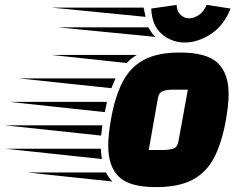

<svg xmlns="http://www.w3.org/2000/svg" viewBox="-227 -754 1006 786"><path d="M412 12Q303 12 259.5 -30.5Q216 -73 216 -158Q216 -181 219 -208Q222 -235 227 -264Q243 -356 274 -417Q305 -478 361 -508.5Q417 -539 509 -539Q619 -539 664 -496.5Q709 -454 709 -368Q709 -346 706 -319.5Q703 -293 698 -264Q682 -173 651 -111.5Q620 -50 563 -19Q506 12 412 12ZM292 -496 -15 -529H333Q309 -515 292 -496ZM229 -393 -149 -433H246Q242 -423 237.5 -413.5Q233 -404 229 -393ZM382 -140H441Q467 -140 483.5 -146Q500 -152 504 -178L542 -387H481Q457 -387 440 -381Q423 -375 419 -350ZM202 -295 -189 -337H211ZM187 -199 -207 -241H192Q191 -230 189.5 -219.5Q188 -209 187 -199ZM190 -103 -203 -145H186Q186 -134 187.5 -123.5Q189 -113 190 -103ZM233 -11 -116 -48H207Q212 -38 218.5 -28.5Q225 -19 233 -11ZM496 -734Q497 -707 512.5 -693Q528 -679 547 -679Q567 -679 587.5 -693Q608 -707 619 -734L717 -719Q689 -649 636 -614.5Q583 -580 529 -580Q476 -580 435.5 -614.5Q395 -649 392 -719ZM361 -723Q363 -713 365 -703.5Q367 -694 369 -685L-17 -723ZM409 -603 11 -642H380Q387 -631 393.5 -621Q400 -611 409 -603Z"/></svg>

Font: Faster One
Style: Regular
Weight: 400
Designer: Eduardo Rodriguez Tunni
Foundry: Eduardo Rodriguez Tunni
Version: Version 1.003; ttfautohint (v1.8.4.7-5d5b);gftools[0.9.23]